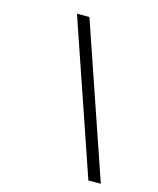

<svg xmlns="http://www.w3.org/2000/svg" viewBox="-110 -730 724 879"><g transform="rotate(15 252.5 -290.0)"><path d="M145 -652 393 72H452L204 -652Z"/></g></svg>

Font: Charger Sport
Style: ExLitObl
Weight: 200
Designer: Jasper
Foundry: Cannot Into Space Fonts
Version: Version 1.1